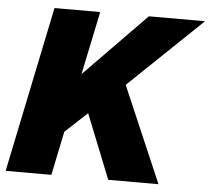

<svg xmlns="http://www.w3.org/2000/svg" viewBox="-52 -785 920 841"><g transform="rotate(5 408.0 -364.5)"><path d="M341 -283 244 -193 204 0H3L154 -729H355L297 -451L569 -729H816L494 -421L675 0H454Z"/></g></svg>

Font: Mona Sans Black
Style: Italic
Weight: 900
Italic angle: -11.7°
Designer: Deni Anggara
Foundry: GitHub
Version: Version 2.000